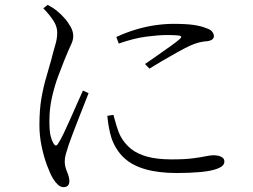

<svg xmlns="http://www.w3.org/2000/svg" viewBox="-20 -747 1040 789"><path d="M158 -713Q185 -685 200.5 -660.5Q216 -636 215 -611Q215 -588 207 -561.5Q199 -535 190 -499Q182 -469 170.5 -431Q159 -393 150.5 -345Q142 -297 142 -233Q142 -189 151 -146Q160 -103 173 -68Q186 -33 198 -13Q207 2 218 12Q229 22 241 22Q265 22 265 -3Q265 -19 255.5 -41Q246 -63 246 -84Q246 -98 251 -115.5Q256 -133 263 -154Q268 -168 278 -195Q288 -222 300.5 -253.5Q313 -285 324.5 -314.5Q336 -344 344 -364L321 -375Q312 -356 298.5 -325Q285 -294 270 -260.5Q255 -227 242 -199.5Q229 -172 220 -159Q215 -149 209 -149Q204 -150 199 -159Q193 -169 188 -188Q183 -207 183 -250Q183 -301 193.5 -347Q204 -393 218 -431Q232 -469 243 -496Q262 -543 271.5 -562.5Q281 -582 281 -598Q281 -618 270 -637.5Q259 -657 244.5 -673Q230 -689 220 -697Q209 -707 199 -713.5Q189 -720 176 -727ZM446 -275 421 -271Q423 -249 427 -226Q431 -203 438 -180Q455 -131 489 -99Q523 -67 577.5 -51.5Q632 -36 706 -36Q759 -36 803.5 -40Q848 -44 875 -54.5Q902 -65 902 -83Q902 -93 895.5 -98.5Q889 -104 879 -106.5Q869 -109 857 -109Q845 -109 826 -105Q807 -101 773.5 -96.5Q740 -92 686 -92Q625 -92 584 -103.5Q543 -115 517.5 -136Q492 -157 476 -186Q466 -205 458.5 -231Q451 -257 446 -275ZM458 -595 468 -568Q531 -590 581.5 -596.5Q632 -603 665 -603Q697 -603 710.5 -601.5Q724 -600 724.5 -596Q725 -592 718 -586Q708 -577 682.5 -558.5Q657 -540 628 -520Q599 -500 576 -484L594 -465Q618 -480 648 -497.5Q678 -515 707.5 -531.5Q737 -548 758 -558Q782 -569 799.5 -573Q817 -577 834 -578Q849 -581 854 -586.5Q859 -592 859 -598Q859 -607 852.5 -616Q846 -625 831 -630Q807 -640 776 -644.5Q745 -649 692 -649Q658 -649 619 -643.5Q580 -638 539.5 -626Q499 -614 458 -595Z"/></svg>

Font: Early Summer Mincho Light
Style: Regular
Weight: 300
Designer: GuiWonder
Version: Version 1.002